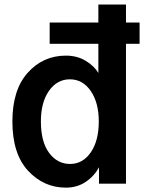

<svg xmlns="http://www.w3.org/2000/svg" viewBox="-20 -818 654 855"><path d="M35.2 -277.3Q35.2 -418 103.5 -494.1Q171.9 -570.3 273.4 -570.3Q323.2 -570.3 361.3 -547.4Q399.4 -524.4 418 -493.2V-623H201.2V-717.8H418V-797.9H541V-717.8H601.6V-623H541V0H420.9V-73.2Q399.4 -33.2 361.3 -7.8Q323.2 17.6 273.4 17.6Q174.8 17.6 105 -57.6Q35.2 -132.8 35.2 -277.3ZM162.1 -277.3Q162.1 -186.5 198.7 -137.2Q235.4 -87.9 292 -87.9Q348.6 -87.9 384.3 -139.6Q419.9 -191.4 419.9 -277.3Q419.9 -360.4 384.3 -412.6Q348.6 -464.8 291 -464.8Q234.4 -464.8 198.2 -413.6Q162.1 -362.3 162.1 -277.3Z"/></svg>

Font: Gothic A1
Style: Bold
Weight: 700
Version: Version 2.50